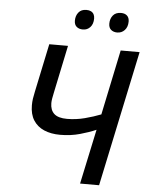

<svg xmlns="http://www.w3.org/2000/svg" viewBox="-60 -958 771 1007"><g transform="rotate(5 325.5 -455.0)"><path d="M399.9 0 461.4 -288.6Q426.3 -272.9 377.4 -259.3Q328.6 -245.6 273.4 -245.6Q224.6 -245.6 188.5 -261.2Q152.3 -276.9 132.3 -308.3Q112.3 -339.8 112.3 -387.2Q112.3 -405.3 114.7 -421.9Q117.2 -438.5 121.6 -458.5L175.3 -713.9H273.9L221.7 -464.4Q217.8 -446.8 215.3 -432.1Q212.9 -417.5 212.9 -407.2Q212.9 -370.6 234.1 -351.3Q255.4 -332 301.8 -332Q349.1 -332 395 -344Q440.9 -356 479.5 -371.1L551.3 -713.9H650.9L500 0ZM524.4 -806.2Q504.9 -806.2 492.2 -816.9Q479.5 -827.6 479.5 -849.1Q479.5 -875 493.9 -892.6Q508.3 -910.2 536.1 -910.2Q556.6 -910.2 568.1 -899.4Q579.6 -888.7 579.6 -868.7Q579.6 -839.8 563.7 -823Q547.9 -806.2 524.4 -806.2ZM343.8 -806.2Q323.7 -806.2 311 -816.9Q298.3 -827.6 298.3 -849.1Q298.3 -875 312.7 -892.6Q327.1 -910.2 354 -910.2Q368.2 -910.2 377.9 -905.3Q387.7 -900.4 392.8 -891.1Q397.9 -881.8 397.9 -868.7Q397.9 -839.8 382.6 -823Q367.2 -806.2 343.8 -806.2Z"/></g></svg>

Font: Open Sans Medium
Style: Italic
Weight: 500
Italic angle: -12°
Designer: Monotype Design Team
Foundry: Monotype Imaging Inc.
Version: Version 3.000